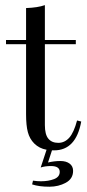

<svg xmlns="http://www.w3.org/2000/svg" viewBox="-20 -569 334 741"><path d="M262.1 90.3Q262.1 121 233.9 136.3Q205.6 151.6 171 151.6Q130.6 151.6 104 142.7L107.3 128.2Q124.2 130.6 137.9 130.6Q166.9 130.6 188.7 122.2Q210.5 113.7 210.5 94.4Q210.5 71.8 176.6 71.8Q154 71.8 137.1 77.4L159.7 8.9Q131.5 4 112.1 -15.3Q94.4 -33.1 87.5 -58.9Q80.6 -84.7 80.6 -128.2V-398.4H3.2V-414.5H80.6V-537.9Q125.8 -539.5 153.2 -549.2V-414.5H272.6V-398.4H153.2V-86.3Q153.2 -50 166.5 -33.9Q179.8 -17.7 204.8 -17.7Q229.8 -17.7 247.6 -37.9Q265.3 -58.1 277.4 -104L293.5 -100Q273.4 11.3 188.7 11.3H180.6L165.3 58.1Q189.5 52.4 212.9 52.4Q235.5 52.4 248.8 62.5Q262.1 72.6 262.1 90.3Z"/></svg>

Font: Playfair Display
Style: Regular
Weight: 400
Designer: Claus Eggers Sørensen
Foundry: Claus Eggers Sørensen
Version: Version 1.005; ttfautohint (v1.2) -l 10 -r 42 -G 200 -x 21 -